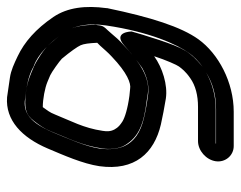

<svg xmlns="http://www.w3.org/2000/svg" viewBox="-89 -589 681 543"><g transform="rotate(-90 251.5 -317.5)"><path d="M451 -375 452 -383C452 -384 453 -386 453 -387C452 -457 437 -473 397 -519C385 -533 353 -554 335 -562L316 -570C299 -577 280 -583 260 -585C219 -589 200 -587 181 -562C170 -548 159 -533 152 -515C133 -467 111 -426 103 -368C100 -348 102 -322 112 -305C136 -265 173 -251 239 -243L258 -240C302 -233 348 -263 395 -308C409 -320 419 -332 430 -345L438 -354C445 -361 450 -367 451 -375ZM402 -383 394 -375C383 -363 375 -353 363 -342C317 -298 287 -287 272 -290L252 -292C215 -297 190 -305 179 -312C170 -318 163 -323 157 -334C151 -345 151 -356 153 -368C161 -422 181 -457 199 -502C205 -518 213 -527 220 -537C243 -537 274 -531 291 -524L310 -516C319 -512 350 -490 357 -483C377 -459 391 -439 395 -430C399 -421 401 -406 402 -383ZM117 -47V-48H214C251 -48 286 -57 318 -75C287 -56 254 -47 214 -47ZM410 -208C422 -245 430 -271 434 -286C434 -286 433 -340 395 -307L373 -288C349 -269 336 -259 331 -256C306 -242 280 -236 257 -239C233 -242 210 -246 189 -251C147 -261 123 -279 110 -306C102 -324 99 -347 103 -377C109 -417 132 -468 149 -509C176 -573 204 -590 236 -588C271 -584 305 -580 335 -563C336 -562 337 -562 338 -562C368 -550 401 -521 432 -475C452 -445 458 -407 451 -358C433 -235 397 -156 372 -122C364 -111 352 -98 334 -85C378 -121 387 -140 410 -208ZM67 -48C63 -21 83 3 110 3H207C290 3 371 -40 412 -97C447 -146 474 -230 500 -355V-357C508 -416 502 -467 475 -507C441 -557 404 -589 364 -608C343 -618 324 -627 303 -630C274 -634 270 -635 248 -638C183 -643 134 -596 103 -523C84 -478 60 -424 53 -377C39 -277 90 -222 171 -203C193 -198 220 -193 244 -189C283 -183 332 -199 364 -222C353 -188 339 -157 335 -152C329 -144 321 -133 302 -120C281 -105 253 -98 221 -98H124C97 -98 71 -75 67 -48Z"/></g></svg>

Font: AppleStorm
Style: CBoIta
Weight: 400
Foundry: Cannot Into Space Fonts
Version: Version 1.01